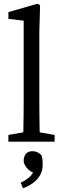

<svg xmlns="http://www.w3.org/2000/svg" viewBox="-20 -760 338 1030"><path d="M25 0V-36L137 -56H160L273 -36V0ZM104 0Q105 -35 105.5 -70Q106 -105 106.5 -140Q107 -175 107 -210V-649L25 -659V-695L181 -740L195 -732L191 -589V-210Q191 -175 191.5 -140Q192 -105 192.5 -70Q193 -35 194 0ZM209 125Q209 156 194.5 180.5Q180 205 156 222.5Q132 240 103 250L91 220Q125 204 143.5 184.5Q162 165 165 145L176 174Q139 161 123 140Q107 119 107 103Q107 81 118.5 66Q130 51 155 51Q167 51 179 56Q191 61 203 73Q207 88 208 100Q209 112 209 125Z"/></svg>

Font: Source Serif 4 Variable
Style: Regular
Weight: 400
Designer: Frank Grießhammer
Foundry: Adobe
Version: Version 4.005;hotconv 1.1.0;makeotfexe 2.6.0